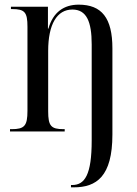

<svg xmlns="http://www.w3.org/2000/svg" viewBox="-20 -565 587 825"><path d="M285 240H297C394 240 463 194 463 13V-357C463 -488 417 -545 318 -545C255 -545 208 -513 188 -442H186V-536H27V-526H32C86 -526 98 -513 98 -450V-89C98 -24 85 -10 30 -10H23V0H258V-10H253C199 -10 187 -24 187 -87V-346C187 -461 225 -524 291 -524C352 -524 374 -472 374 -374V38C374 187 344 230 290 230H285Z"/></svg>

Font: Noto Serif Display Condensed
Style: Regular
Weight: 400
Width: 3
Designer: Monotype Design Team
Foundry: Monotype Imaging Inc.
Version: Version 2.009